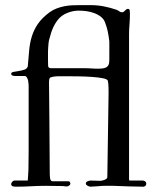

<svg xmlns="http://www.w3.org/2000/svg" viewBox="-20 -722 612 746"><path d="M166.5 -517.6Q166.5 -514.6 166.5 -507.6Q166.5 -500.5 166.5 -492.4Q166.5 -484.4 166.7 -477.1Q167 -469.7 167 -466.3Q167 -460.9 170.7 -459Q174.3 -457 175.8 -457H308.1Q312 -457 319.3 -456.8Q326.7 -456.5 334.7 -456.1Q342.8 -455.6 350.1 -455.3Q357.4 -455.1 361.3 -455.1Q376.5 -455.1 385 -457.3Q393.6 -459.5 397.9 -464.1Q402.3 -468.8 403.6 -475.8Q404.8 -482.9 404.8 -492.7V-521V-561Q402.3 -582 398.7 -599.6Q395 -617.2 389.2 -631.8Q384.8 -646.5 373 -656Q361.3 -665.5 346.2 -671.1Q331.1 -676.8 315.2 -678.7Q299.3 -680.7 286.1 -680.7Q263.2 -680.7 240.5 -671.4Q217.8 -662.1 203.6 -643.6Q196.3 -633.8 191.4 -624.8Q186.5 -615.7 182.9 -606.4Q179.2 -597.2 176.5 -587.2Q173.8 -577.1 170.4 -565.9Q169.4 -562 168.7 -555.2Q168 -548.3 167.5 -541Q167 -533.7 166.7 -527.3Q166.5 -521 166.5 -517.6ZM23.4 -7.8Q23.4 -10.7 27.6 -15.6Q31.7 -20.5 35.6 -20.5H87.9L90.3 -57.6Q90.3 -59.1 90.6 -68.8Q90.8 -78.6 90.8 -91.1Q90.8 -103.5 91.1 -116.2Q91.3 -128.9 91.3 -136.2V-383.3Q91.3 -386.7 91.1 -393.8Q90.8 -400.9 89.4 -408.2Q87.9 -415.5 84.5 -421.1Q81.1 -426.8 75.2 -426.8H37.1Q23.4 -427.7 23.4 -435.1Q23.4 -440.9 32.2 -442.6Q41 -444.3 52.5 -446Q64 -447.8 74.5 -451.2Q85 -454.6 87.9 -463.9Q90.8 -496.6 93.3 -525.6Q95.7 -554.7 103.8 -580.8Q111.8 -606.9 127.9 -630.1Q144 -653.3 173.3 -674.8Q186.5 -684.1 200.9 -689.5Q215.3 -694.8 230.2 -697.8Q245.1 -700.7 260.7 -701.4Q276.4 -702.1 292.5 -702.1H332Q358.4 -702.1 383.3 -697.3Q408.2 -692.4 432.6 -684.1Q439.9 -681.2 443.8 -677.7Q447.8 -674.3 454.6 -674.3Q458 -674.3 460.7 -676.3Q463.4 -678.2 465.8 -680.9Q468.3 -683.6 470.9 -685.5Q473.6 -687.5 477.1 -687.5Q482.9 -687.5 483.9 -681.4Q484.9 -675.3 484.9 -669.9Q484.9 -648.9 483.2 -628.4Q481.4 -607.9 481.4 -586.9V-24.4Q481.4 -20.5 484.9 -20.5H533.7Q539.6 -20.5 543.9 -17.3Q548.3 -14.2 548.3 -7.8Q548.3 -2.4 544.2 0.5Q540 3.4 538.1 3.4Q510.7 3.4 480.2 2.2Q449.7 1 420.4 0H414.6Q409.7 0 403.1 0Q396.5 0 389.6 0Q382.8 0 377 0.2Q371.1 0.5 368.2 1Q367.2 1 362.1 1.5Q356.9 2 350.6 2.2Q344.2 2.4 338.9 2.9Q333.5 3.4 332 3.4Q330.1 3.4 326.9 2.4Q323.7 1.5 320.8 0Q317.9 -1.5 315.7 -3.7Q313.5 -5.9 313.5 -8.3Q313.5 -15.1 320.6 -17.8Q327.6 -20.5 332 -20.5Q333.5 -20.5 337.9 -20.3Q342.3 -20 347.7 -20Q353 -20 357.4 -19.8Q361.8 -19.5 363.3 -19.5H370.6Q373 -19.5 377.4 -20.5Q381.8 -21.5 386.2 -23.2Q390.6 -24.9 393.8 -27.6Q397 -30.3 397 -33.7L401.9 -362.3Q401.9 -375 401.6 -382.8Q401.4 -390.6 400.9 -395.5Q400.4 -400.4 399.9 -403.1Q399.4 -405.8 398.9 -408.7Q396.5 -414.6 379.4 -418Q362.3 -421.4 338.4 -423.1Q314.5 -424.8 287.1 -425.3Q259.8 -425.8 236.3 -425.8H206.1Q199.7 -425.8 191.9 -424.8Q184.1 -423.8 177.2 -421.4Q172.9 -420.4 171.6 -414.8Q170.4 -409.2 170.4 -404.8Q170.9 -377 171.1 -337.4Q171.4 -297.9 171.9 -251.2Q172.4 -204.6 172.6 -153.1Q172.9 -101.6 173.3 -49.8Q173.3 -48.8 173.3 -45.2Q173.3 -41.5 173.8 -37.4Q174.3 -33.2 174.6 -29.5Q174.8 -25.9 175.8 -24.4Q176.8 -22 178.7 -19.8Q180.7 -17.6 184.1 -17.6H246.6Q250 -17.6 251.7 -14.2Q253.4 -10.7 253.4 -8.3Q253.4 -4.4 248.8 -1Q244.1 2.4 239.7 2.4Q238.8 2.4 232.7 2Q226.6 1.5 225.6 1Q221.7 1 212.2 0.7Q202.6 0.5 191.9 0.5Q181.2 0.5 171.6 0.2Q162.1 0 158.7 0Q128.9 0 100.1 1.7Q71.3 3.4 42 3.4Q36.6 3.4 30 2Q23.4 0.5 23.4 -7.8Z"/></svg>

Font: IM FELL French Canon
Style: Regular
Weight: 400
Designer: Igino Marini
Foundry: Igino Marini,
Version: 3.00